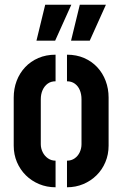

<svg xmlns="http://www.w3.org/2000/svg" viewBox="-20 -791 509 812"><path d="M280.5 -619.1 317.5 -771.1H428L359.6 -619.1ZM134.2 -619.1 171.2 -771.1H281.7L213.3 -619.1ZM215 1Q177.8 1 145.6 -12.4Q113.4 -25.8 89.3 -49.6Q65.3 -73.4 51.6 -105.5Q38 -137.6 38 -175V-378.4Q38 -415.9 50.4 -448.8Q62.9 -481.7 86.2 -506.6Q109.5 -531.6 142.2 -545.6Q174.8 -559.7 215 -559.7V-447.2Q195.2 -447.2 181.5 -437.1Q167.8 -427 160.1 -409.9Q152.5 -392.7 152.5 -371.1V-181.5Q152.5 -163.8 160.4 -147.6Q168.3 -131.5 182.6 -121.5Q196.8 -111.5 215 -111.5ZM263.3 1V-111.5Q281.8 -111.5 295.8 -121.3Q309.7 -131.1 317.2 -147.1Q324.7 -163.2 324.7 -181.2V-371.1Q324.7 -392.5 317.6 -409.7Q310.5 -426.8 296.6 -437Q282.6 -447.2 263.3 -447.2V-559.7Q303.4 -559.7 335.8 -545.6Q368.1 -531.6 391.4 -506.6Q414.6 -481.7 426.9 -448.8Q439.3 -415.9 439.3 -378.4V-175Q439.3 -137.6 425.7 -105.4Q412.2 -73.2 388.1 -49.5Q364.1 -25.8 332.1 -12.4Q300.2 1 263.3 1Z"/></svg>

Font: Stick No Bills ExtraLight
Style: Regular
Weight: 200
Designer: Kosala Senevirathne, Siva Puranthara, Lasantha Premarathna, Tharique Azeez
Foundry: mooniak
Version: Version 2.000